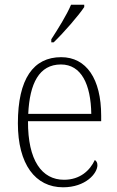

<svg xmlns="http://www.w3.org/2000/svg" viewBox="-20 -786 499 816"><path d="M198 -619V-606H208C250 -646 315 -721 338 -756V-766H282C263 -721 227 -664 198 -619ZM248 10C344 10 394 -49 394 -84C394 -96 389 -102 383 -106C362 -61 320 -22 252 -22C158 -22 98 -104 99 -271H410V-294C410 -451 347 -543 240 -543C122 -543 56 -451 56 -262C56 -88 130 10 248 10ZM368 -302H100C106 -431 146 -512 239 -512C326 -512 366 -427 368 -302Z"/></svg>

Font: Noto Serif Thai SemiCondensed ExtraLight
Style: Regular
Weight: 200
Width: 4
Designer: Monotype Design Team
Foundry: Monotype Imaging Inc.
Version: Version 2.002